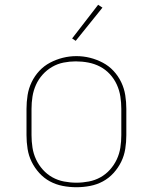

<svg xmlns="http://www.w3.org/2000/svg" viewBox="-20 -776 640 804"><path d="M300 8Q271 8 242.5 2.5Q214 -3 189 -16.5Q164 -30 144.5 -51.5Q125 -73 112.5 -98.5Q100 -124 95.5 -152.5Q91 -181 91 -210V-320Q91 -349 95.5 -377.5Q100 -406 112.5 -432Q125 -458 144.5 -479Q164 -500 189.5 -513.5Q215 -527 243 -534Q271 -541 300 -541Q329 -541 357 -534Q385 -527 410.5 -513.5Q436 -500 455.5 -479Q475 -458 487.5 -432Q500 -406 504.5 -377.5Q509 -349 509 -320V-210Q509 -181 504.5 -152.5Q500 -124 487.5 -98.5Q475 -73 455.5 -51.5Q436 -30 411 -16.5Q386 -3 357.5 2.5Q329 8 300 8ZM300 -11Q326 -11 352 -16Q378 -21 400.5 -33.5Q423 -46 440.5 -65.5Q458 -85 469 -108.5Q480 -132 484 -158Q488 -184 488 -210V-320Q488 -346 484 -372Q480 -398 469 -422Q458 -446 440 -465.5Q422 -485 399 -497Q376 -509 350 -514Q324 -519 297 -519Q272 -519 246.5 -514Q221 -509 198.5 -496Q176 -483 158.5 -463.5Q141 -444 130.5 -420.5Q120 -397 116 -371.5Q112 -346 112 -320V-210Q112 -184 116 -158Q120 -132 131 -108.5Q142 -85 159.5 -65.5Q177 -46 199.5 -33.5Q222 -21 248 -16Q274 -11 300 -11ZM297 -605 282 -615 391 -756 409 -744Z"/></svg>

Font: Iosevka Curly Thin Extended
Style: Regular
Weight: 100
Width: 7
Monospace: yes
Designer: Belleve Invis
Foundry: Belleve Invis
Version: Version 11.1.0; ttfautohint (v1.8.3)